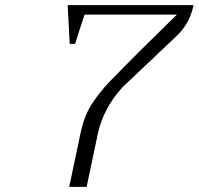

<svg xmlns="http://www.w3.org/2000/svg" viewBox="-20 -730 775 749"><path d="M252 -559 244 -710H735Q720 -635 663 -584L457 -389Q384 -308 362 -210L318 -1H250L294 -210Q308 -276 335.5 -320Q363 -364 406 -410Q526 -533 670 -673H310Q305 -658 292 -618.5Q279 -579 273 -559Z"/></svg>

Font: Afta serif
Style: Italic
Weight: 400
Italic angle: -12°
Designer: parq.ink
Foundry: Oriol Esparraguera Font
Version: Version 1.000